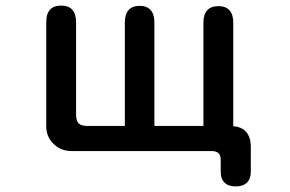

<svg xmlns="http://www.w3.org/2000/svg" viewBox="-20 -527 1040 689"><path d="M481 -506Q507 -506 520.5 -491Q534 -476 534 -447V-75H710V-447Q710 -475 723.5 -490Q737 -505 764 -505Q790 -505 803.5 -490Q817 -475 817 -447V-74Q847 -72 863 -54Q879 -36 880 -4V90Q880 115 866 128.5Q852 142 826 142Q800 142 786 128.5Q772 115 772 90V52Q773 32 765 23.5Q757 15 738 15H236Q196 15 169 -14Q146 -38 146 -74V-448Q146 -507 200 -507Q226 -507 239.5 -492Q253 -477 253 -448V-117Q253 -94 262 -84.5Q271 -75 293 -75H428V-447Q428 -476 441.5 -491Q455 -506 481 -506Z"/></svg>

Font: 寒蝉全圆体 Bold
Style: Regular
Weight: 700
Designer: Warren2060
      Designed by Motoya company      

      [Varela Round]
      Joe Prince(Latin component); Avraham Cornf
Foundry: ChillType
Version: Version 3.200